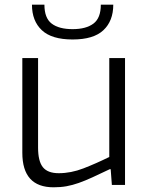

<svg xmlns="http://www.w3.org/2000/svg" viewBox="-20 -787 631 817"><path d="M208 10Q75 10 75 -137V-540H142V-159Q142 -101 162.5 -75.5Q183 -50 230 -50Q282 -50 335 -70.5Q388 -91 445 -119V-540H512V0H456L451 -67H447Q405 -47 373.5 -32.5Q342 -18 315 -8.5Q288 1 263 5.5Q238 10 208 10ZM289 -619Q200 -619 158 -658.5Q116 -698 116 -767H169Q169 -710 200 -686.5Q231 -663 289 -663Q346 -663 377.5 -686.5Q409 -710 409 -767H462Q462 -698 420 -658.5Q378 -619 289 -619Z"/></svg>

Font: Plata Sans Light
Style: Regular
Weight: 300
Designer: Pablo Impallari, Andres Torresi, & Cristiano Sobral
Foundry: Pablo Impallari, Andres Torresi, & Cristiano Sobral
Version: Version 1.00;December 28, 2019;FontCreator 12.0.0.2547 64-bi